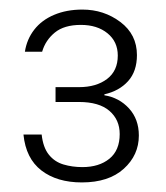

<svg xmlns="http://www.w3.org/2000/svg" viewBox="-20 -728 346 401"><path d="M151 -347Q99 -347 66.5 -372Q34 -397 29 -447H67Q70 -420 82 -405Q94 -390 112.5 -384.5Q131 -379 152 -379Q187 -379 208.5 -396.5Q230 -414 230 -448Q230 -478 208.5 -496.5Q187 -515 145 -515H96V-546H145Q181 -546 203.5 -563Q226 -580 226 -612Q226 -641 204.5 -658.5Q183 -676 149 -676Q114 -676 94.5 -660Q75 -644 68 -620H32Q36 -646 51.5 -666Q67 -686 93 -697Q119 -708 152 -708Q197 -708 231.5 -682Q266 -656 266 -613Q266 -579 247.5 -558.5Q229 -538 198 -531V-529Q229 -524 249.5 -501.5Q270 -479 270 -445Q270 -404 238.5 -375.5Q207 -347 151 -347Z"/></svg>

Font: DM Sans 16pt ExtraLight
Style: Regular
Weight: 250
Version: Version 4.004;gftools[0.9.30]